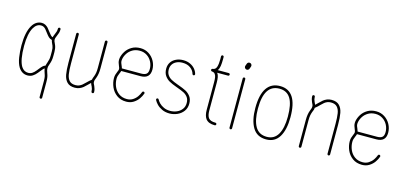

<svg xmlns="http://www.w3.org/2000/svg" viewBox="-69 -1102 3691 1753"><g transform="rotate(15 1776.5 -226.0)"><path d="M353 -411.6Q346.7 -396.5 344.5 -389.9Q342.3 -383.3 342.3 -376Q342.3 -367.7 344.5 -360.6Q346.7 -353.5 352.1 -343.3L360.4 -324.2Q370.1 -299.3 370.1 -264.2V-227.1Q370.1 -202.1 366.7 -184.3Q363.3 -166.5 357.4 -150.4Q350.1 -127.4 348.4 -121.6Q346.7 -115.7 346.7 -105.5Q346.7 -94.7 348.9 -86.4Q351.1 -78.1 356.9 -61Q363.3 -44.9 366.7 -27.3Q370.1 -9.8 370.1 19.5V167.5Q370.1 172.9 366.7 176.3Q363.3 179.7 357.9 179.7Q353 179.7 349.4 176.3Q345.7 172.9 345.7 167.5V19.5Q345.7 -7.3 343 -22.2Q340.3 -37.1 334.5 -52.2Q331.1 -62.5 327.4 -74.2Q323.7 -85.9 322.8 -96.7Q315.4 -92.3 309.1 -85.2Q302.7 -78.1 289.6 -62Q282.2 -52.7 274.4 -43Q256.8 -21 235.8 -7.6Q214.8 5.9 186.5 5.9Q133.8 5.9 101.6 -43.9Q80.1 -79.6 71.8 -133.8Q63.5 -188 63.5 -246.6Q63.5 -370.6 102.1 -435.5Q118.7 -463.9 141.6 -477.8Q164.6 -491.7 190.4 -491.7Q210.4 -491.7 225.8 -483.2Q241.2 -474.6 251.7 -463.1Q262.2 -451.7 275.9 -432.6Q290 -413.6 299.1 -403.8Q308.1 -394 319.3 -390.1Q320.8 -397.5 324.2 -405.8Q327.6 -414.1 330.6 -421.4Q337.9 -437.5 341.8 -450.2Q345.7 -462.9 345.7 -478.5Q345.7 -483.9 349.4 -487.3Q353 -490.7 357.9 -490.7Q363.3 -490.7 366.7 -487.3Q370.1 -483.9 370.1 -478.5Q370.1 -460 365.5 -444.3Q360.8 -428.7 353 -411.6ZM122.1 -56.6Q146.5 -18.6 186.5 -18.6Q208 -18.6 224.4 -29.1Q240.7 -39.6 255.9 -58.6L268.1 -73.7Q285.2 -95.7 297.4 -107.7Q309.6 -119.6 323.7 -123.5Q325.2 -131.8 328.1 -140.6Q331.1 -149.4 334 -158.2Q339.8 -174.3 342.8 -189.5Q345.7 -204.6 345.7 -227.1V-264.2Q345.7 -282.2 343.8 -293.7Q341.8 -305.2 337.9 -315.4Q335.9 -320.8 331.1 -330.6Q327.1 -338.4 323.7 -347.4Q320.3 -356.4 318.8 -364.7Q299.3 -369.1 286.4 -381.8Q273.4 -394.5 256.3 -418Q242.2 -437 234.6 -445.8Q227.1 -454.6 216.1 -460.9Q205.1 -467.3 190.4 -467.3Q148.9 -467.3 122.6 -422.9Q87.9 -364.3 87.9 -246.6Q87.9 -113.3 122.1 -56.6Z M531.2 -488.8Q536.6 -488.8 540 -485.4Q543.5 -481.9 543.5 -476.6V-202.6Q543.5 -139.2 549.6 -101.6Q555.7 -64 575 -43Q594.2 -22 632.8 -22Q652.3 -22 667.7 -28.3Q683.1 -34.7 694.6 -44.2Q706.1 -53.7 723.1 -70.8Q749 -96.7 765.6 -108.4Q767.1 -116.7 770.5 -126.5Q773.9 -136.2 777.8 -145.5Q783.7 -161.1 787.1 -179.4Q790.5 -197.8 790.5 -227.1V-476.1Q790.5 -481.4 794.2 -484.9Q797.9 -488.3 802.7 -488.3Q808.1 -488.3 811.5 -484.9Q814.9 -481.4 814.9 -476.1V-227.1Q814.9 -174.3 800.3 -136.7Q792 -114.3 790.5 -109.9Q789.1 -105.5 789.1 -96.2Q789.1 -86.4 791.7 -79.8Q794.4 -73.2 801.8 -58.6Q807.1 -47.4 811 -33Q814.9 -18.6 814.9 -3.9Q814.9 1.5 811.5 4.9Q808.1 8.3 802.7 8.3Q797.9 8.3 794.2 4.9Q790.5 1.5 790.5 -3.9Q790.5 -27.3 780.3 -47.9Q776.9 -54.2 772.9 -62.3Q769 -70.3 766.6 -78.6L744.6 -57.1Q725.6 -37.6 711.4 -25.9Q697.3 -14.2 677.5 -5.9Q657.7 2.4 632.8 2.4Q584.5 2.4 559.6 -23.2Q534.7 -48.8 526.9 -92Q519 -135.3 519 -202.6V-476.6Q519 -481.9 522.7 -485.4Q526.4 -488.8 531.2 -488.8Z M1249.5 -126Q1256.3 -126 1259.8 -120.6Q1263.2 -115.2 1261.2 -109.9Q1252.4 -84.5 1234.6 -58.8Q1216.8 -33.2 1187.5 -14.6Q1158.2 3.9 1119.1 3.9Q1065.9 3.9 1029.1 -23.2Q992.2 -50.3 974.4 -91.8Q956.5 -133.3 956.5 -176.3Q956.5 -194.3 960.7 -208.3Q964.8 -222.2 972.2 -239.7Q975.6 -246.6 978 -253.7Q980.5 -260.7 980.5 -265.6Q980.5 -271.5 978.3 -278.1Q976.1 -284.7 971.7 -294.9Q965.3 -309.6 961.7 -322Q958 -334.5 958 -349.1Q958 -357.4 959.5 -366.7Q965.8 -399.4 985.6 -430.4Q1005.4 -461.4 1039.8 -481.7Q1074.2 -502 1121.1 -502Q1165.5 -502 1200.9 -479.2Q1236.3 -456.5 1256.1 -419.2Q1275.9 -381.8 1275.9 -340.3Q1275.9 -254.9 1186 -254.9H1003.9Q1001.5 -244.1 994.6 -229.5Q987.8 -213.9 984.4 -202.4Q981 -190.9 981 -176.3Q981 -138.2 996.1 -102.3Q1011.2 -66.4 1042.5 -43.5Q1073.7 -20.5 1119.1 -20.5Q1150.9 -20.5 1175.3 -36.1Q1199.7 -51.8 1214.8 -74Q1230 -96.2 1237.8 -117.7Q1240.7 -126 1249.5 -126ZM982.4 -347.2Q982.4 -335.9 985.4 -326.4Q988.3 -316.9 994.1 -304.7Q1001 -290 1003.4 -279.3H1186Q1219.7 -279.3 1235.6 -292.7Q1251.5 -306.2 1251.5 -340.3Q1251.5 -376 1234.9 -407.7Q1218.3 -439.5 1188.5 -458.5Q1158.7 -477.5 1121.1 -477.5Q1081.5 -477.5 1052.2 -460.2Q1022.9 -442.9 1005.9 -416.3Q988.8 -389.6 983.9 -361.8Q982.4 -354 982.4 -347.2Z M1378.4 -86.9Q1378.4 -92.3 1382.1 -95.7Q1385.7 -99.1 1390.6 -99.1Q1397.9 -99.1 1401.4 -92.3Q1409.2 -76.7 1425.5 -59.8Q1441.9 -43 1468.3 -30.8Q1494.6 -18.6 1528.8 -18.6Q1561 -18.6 1590.3 -30.8Q1619.6 -43 1638.4 -67.4Q1657.2 -91.8 1657.2 -126.5Q1657.2 -160.2 1641.4 -181.4Q1625.5 -202.6 1601.6 -214.6Q1577.6 -226.6 1535.6 -241.7L1524.9 -245.6Q1484.4 -260.3 1457.8 -275.1Q1431.2 -290 1413.1 -316.2Q1395 -342.3 1395 -382.3Q1395 -417 1412.1 -442.9Q1429.2 -468.8 1459.5 -482.9Q1489.7 -497.1 1527.3 -497.1Q1563 -497.1 1591.8 -483.9Q1620.6 -470.7 1638.7 -449.2Q1656.7 -427.7 1663.1 -402.8Q1664.6 -397.5 1660.9 -392.6Q1657.2 -387.7 1651.4 -387.7Q1642.1 -387.7 1639.6 -397Q1631.3 -428.7 1601.6 -450.7Q1571.8 -472.7 1526.4 -472.7Q1494.6 -472.7 1470.5 -461.4Q1446.3 -450.2 1432.9 -429.7Q1419.4 -409.2 1419.4 -382.3Q1419.4 -349.6 1434.1 -328.6Q1448.7 -307.6 1471.9 -295.2Q1495.1 -282.7 1532.7 -269L1542 -265.6Q1587.4 -249.5 1615 -235.1Q1642.6 -220.7 1662.1 -194.6Q1681.6 -168.5 1681.6 -127.4Q1681.6 -85.4 1659.2 -55.2Q1636.7 -24.9 1601.3 -9.5Q1565.9 5.9 1528.8 5.9Q1488.3 5.9 1457.5 -8.8Q1426.8 -23.4 1408 -43.2Q1389.2 -63 1379.9 -81.5Q1378.4 -84.5 1378.4 -86.9Z M1969.2 -478.5Q1969.2 -473.6 1965.8 -470Q1962.4 -466.3 1957 -466.3H1854.5Q1866.2 -450.7 1870.1 -428.5Q1874 -406.2 1874 -376V-348.6V-114.7Q1874 -67.9 1890.6 -44.9Q1899.9 -33.2 1916 -27.3Q1932.1 -21.5 1956.5 -21.5Q1961.9 -21.5 1965.3 -18.1Q1968.8 -14.6 1968.8 -9.3Q1968.8 -4.4 1965.3 -0.7Q1961.9 2.9 1956.5 2.9Q1926.8 2.9 1905.5 -5.1Q1884.3 -13.2 1871.1 -30.3Q1849.6 -59.6 1849.6 -114.7V-348.6V-375.5Q1849.6 -402.8 1846.7 -421.1Q1843.8 -439.5 1834.2 -451.7Q1824.7 -463.9 1805.2 -465.3Q1797.4 -465.8 1794.9 -473.1Q1793.9 -476.1 1793.9 -477.5Q1793.9 -482.4 1797.1 -485.8Q1800.3 -489.3 1805.2 -489.7Q1832 -491.7 1841.1 -519.3Q1850.1 -546.9 1850.1 -594.2L1849.6 -620.1Q1849.6 -625 1853.3 -628.7Q1856.9 -632.3 1861.8 -632.3Q1866.7 -632.3 1870.4 -628.7Q1874 -625 1874 -620.1V-596.2Q1874 -561 1870.1 -534.7Q1866.2 -508.3 1853.5 -490.7H1957Q1962.4 -490.7 1965.8 -487.3Q1969.2 -483.9 1969.2 -478.5Z M2105 1Q2100.1 1 2096.4 -2.7Q2092.8 -6.3 2092.8 -11.2V-476.1Q2092.8 -481.4 2096.4 -484.9Q2100.1 -488.3 2105 -488.3Q2110.4 -488.3 2113.8 -484.9Q2117.2 -481.4 2117.2 -476.1V-11.2Q2117.2 -6.3 2113.8 -2.7Q2110.4 1 2105 1ZM2108.4 -563Q2099.1 -563 2092 -570.1Q2085 -577.1 2085 -586.4Q2085 -589.8 2086.4 -594.2L2094.2 -615.7Q2096.7 -622.6 2102.5 -627Q2108.4 -631.3 2116.2 -631.3Q2126 -631.3 2132.8 -624.5Q2139.6 -617.7 2139.6 -607.9Q2139.6 -604.5 2138.2 -600.1L2130.4 -578.6Q2127.9 -571.8 2122.1 -567.4Q2116.2 -563 2108.4 -563Z M2581.5 -246.1Q2581.5 -362.8 2547.1 -418Q2512.7 -473.1 2442.4 -473.1Q2370.6 -473.1 2334.5 -417.2Q2298.3 -361.3 2298.3 -246.1Q2298.3 -137.7 2332.8 -77.9Q2367.2 -18.1 2442.4 -18.1Q2512.2 -18.1 2546.9 -77.6Q2581.5 -137.2 2581.5 -246.1ZM2273.9 -246.1Q2273.9 -371.6 2316.7 -434.6Q2359.4 -497.6 2442.4 -497.6Q2523.9 -497.6 2564.9 -435.3Q2606 -373 2606 -246.1Q2606 -127.9 2565.2 -60.8Q2524.4 6.3 2442.4 6.3Q2355 6.3 2314.5 -61.8Q2273.9 -129.9 2273.9 -246.1Z M2759.8 -496.6Q2765.1 -496.6 2768.6 -493.2Q2772 -489.7 2772 -484.4Q2772 -460.9 2782.2 -440.4Q2791 -424.3 2793.9 -415Q2805.2 -424.8 2817.9 -438.5Q2837.4 -458 2851.6 -469.7Q2865.7 -481.4 2885.3 -489.5Q2904.8 -497.6 2928.7 -497.6Q2977.5 -497.6 3002.4 -471.9Q3027.3 -446.3 3035.4 -403.1Q3043.5 -359.9 3043.5 -292.5V-12.2Q3043.5 -7.3 3040 -3.7Q3036.6 0 3031.2 0Q3026.4 0 3022.7 -3.7Q3019 -7.3 3019 -12.2V-292.5Q3019 -356 3012.9 -393.6Q3006.8 -431.2 2987.3 -452.1Q2967.8 -473.1 2928.7 -473.1Q2909.7 -473.1 2894.8 -467Q2879.9 -460.9 2868.7 -451.7Q2857.4 -442.4 2840.8 -425.8Q2831.1 -416 2820.1 -405.5Q2809.1 -395 2797.9 -387.2Q2797.4 -376 2795.2 -369.6Q2793 -363.3 2784.7 -342.8Q2778.8 -327.1 2775.4 -308.8Q2772 -290.5 2772 -261.2V-12.2Q2772 -7.3 2768.6 -3.7Q2765.1 0 2759.8 0Q2754.9 0 2751.2 -3.7Q2747.6 -7.3 2747.6 -12.2V-261.2Q2747.6 -314 2762.2 -351.6Q2770.5 -374 2772 -378.4Q2773.4 -382.8 2773.4 -392.1Q2773.4 -401.9 2770.8 -408.4Q2768.1 -415 2760.7 -429.7Q2755.4 -440.9 2751.5 -455.3Q2747.6 -469.7 2747.6 -484.4Q2747.6 -489.7 2751.2 -493.2Q2754.9 -496.6 2759.8 -496.6Z M3478 -126Q3484.9 -126 3488.3 -120.6Q3491.7 -115.2 3489.7 -109.9Q3481 -84.5 3463.1 -58.8Q3445.3 -33.2 3416 -14.6Q3386.7 3.9 3347.7 3.9Q3294.4 3.9 3257.6 -23.2Q3220.7 -50.3 3202.9 -91.8Q3185.1 -133.3 3185.1 -176.3Q3185.1 -194.3 3189.2 -208.3Q3193.4 -222.2 3200.7 -239.7Q3204.1 -246.6 3206.5 -253.7Q3209 -260.7 3209 -265.6Q3209 -271.5 3206.8 -278.1Q3204.6 -284.7 3200.2 -294.9Q3193.8 -309.6 3190.2 -322Q3186.5 -334.5 3186.5 -349.1Q3186.5 -357.4 3188 -366.7Q3194.3 -399.4 3214.1 -430.4Q3233.9 -461.4 3268.3 -481.7Q3302.7 -502 3349.6 -502Q3394 -502 3429.4 -479.2Q3464.8 -456.5 3484.6 -419.2Q3504.4 -381.8 3504.4 -340.3Q3504.4 -254.9 3414.6 -254.9H3232.4Q3230 -244.1 3223.1 -229.5Q3216.3 -213.9 3212.9 -202.4Q3209.5 -190.9 3209.5 -176.3Q3209.5 -138.2 3224.6 -102.3Q3239.7 -66.4 3271 -43.5Q3302.2 -20.5 3347.7 -20.5Q3379.4 -20.5 3403.8 -36.1Q3428.2 -51.8 3443.4 -74Q3458.5 -96.2 3466.3 -117.7Q3469.2 -126 3478 -126ZM3210.9 -347.2Q3210.9 -335.9 3213.9 -326.4Q3216.8 -316.9 3222.7 -304.7Q3229.5 -290 3231.9 -279.3H3414.6Q3448.2 -279.3 3464.1 -292.7Q3480 -306.2 3480 -340.3Q3480 -376 3463.4 -407.7Q3446.8 -439.5 3417 -458.5Q3387.2 -477.5 3349.6 -477.5Q3310.1 -477.5 3280.8 -460.2Q3251.5 -442.9 3234.4 -416.3Q3217.3 -389.6 3212.4 -361.8Q3210.9 -354 3210.9 -347.2Z"/></g></svg>

Font: Velvelyne Light
Style: Regular
Weight: 200
Designer: Manon Van der Borght et Mariel Nils
Foundry: Velvetyne
Version: Version 1.070